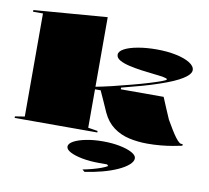

<svg xmlns="http://www.w3.org/2000/svg" viewBox="-102 -860 1349 1240"><g transform="rotate(10 572.5 -240.0)"><path d="M505 -20 568 -10V0H26V-10L89 -20V-696H24V-707L505 -745ZM496 -272V-287Q545 -296 608 -311Q671 -326 734 -343Q792 -358 841 -373Q890 -388 920.5 -399Q951 -410 951 -416Q951 -422 926.5 -426.5Q902 -431 863 -435Q824 -439 780.5 -445Q737 -451 698 -460Q659 -469 634.5 -483Q610 -497 610 -518Q610 -540 642.5 -557.5Q675 -575 731 -585Q787 -595 854 -595Q923 -595 980.5 -583Q1038 -571 1071.5 -550Q1105 -529 1105 -503Q1105 -476 1056.5 -445Q1008 -414 910 -381Q864 -365 804 -348Q744 -331 669 -312V-301H950Q964 -268 978.5 -233Q993 -198 1009 -162Q1028 -129 1044.5 -102Q1061 -75 1075.5 -55.5Q1090 -36 1103 -26Q1107 -23 1112.5 -22Q1118 -21 1124 -22V-11Q1101 -6 1065 0.5Q1029 7 986 11Q943 15 898 15Q835 15 777.5 2Q720 -11 675 -44.5Q630 -78 603 -136Q589 -169 573.5 -202.5Q558 -236 542 -272ZM531 265 515 252Q546 246 578 237.5Q610 229 635.5 219.5Q661 210 675 201L666 192H615Q553 192 503 182.5Q453 173 423.5 157.5Q394 142 394 123Q394 103 424 86.5Q454 70 504 60Q554 50 615 50Q676 50 726 60Q776 70 806 86.5Q836 103 836 123Q836 144 811 166Q786 188 743 207.5Q700 227 645.5 241.5Q591 256 531 265Z"/></g></svg>

Font: Kalnia Expanded SemiBold
Style: Regular
Weight: 600
Width: 7
Designer: Frida Medrano
Foundry: Frida Medrano
Version: Version 1.105